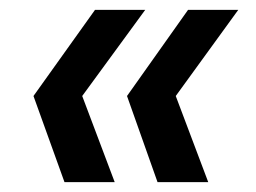

<svg xmlns="http://www.w3.org/2000/svg" viewBox="-20 -490 519 390"><path d="M300 -120 238 -295 362 -470H464L337 -295L403 -120ZM111 -120 48 -295 173 -470H275L147 -295L213 -120Z"/></svg>

Font: Ultramarine Medium
Style: Italic
Weight: 500
Italic angle: -10°
Designer: Colophon Foundry, Jonny Pinhorn
Foundry: Colophon Foundry
Version: Version 1.200; ttfautohint (v1.8.3)